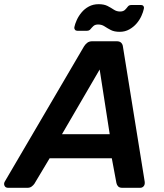

<svg xmlns="http://www.w3.org/2000/svg" viewBox="-65 -897 782 917"><path d="M-26 0Q-39 0 -43.5 -10Q-48 -20 -42 -30L336 -675Q342 -685 351.5 -692.5Q361 -700 376 -700H492Q507 -700 514 -692.5Q521 -685 522 -675L626 -30Q628 -16 621.5 -8Q615 0 604 0H519Q506 0 499.5 -6.5Q493 -13 491 -23L469 -141H172L99 -19Q94 -12 86 -6Q78 0 66 0ZM231 -256H459L411 -565ZM507 -745Q481 -745 464.5 -753.5Q448 -762 434.5 -771Q421 -780 404 -780Q389 -780 381 -772.5Q373 -765 367 -757.5Q361 -750 350 -750H304Q297 -750 293 -755Q289 -760 290 -767Q293 -782 301.5 -801Q310 -820 324.5 -837.5Q339 -855 359.5 -866Q380 -877 406 -877Q432 -877 448.5 -868.5Q465 -860 478.5 -851Q492 -842 508 -842Q524 -842 532 -850Q540 -858 545.5 -865.5Q551 -873 562 -873H608Q617 -873 620.5 -867.5Q624 -862 622 -855Q619 -840 610.5 -821Q602 -802 587.5 -785Q573 -768 552.5 -756.5Q532 -745 507 -745Z"/></svg>

Font: Rubik Light Medium
Style: Italic
Weight: 500
Italic angle: -12°
Version: Version 2.104